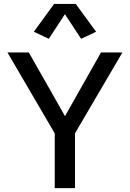

<svg xmlns="http://www.w3.org/2000/svg" viewBox="-20 -975 673 995"><path d="M263.7 0V-283.7L18.6 -703.1H129.4L329.6 -350.6H304.2L503.4 -703.1H614.3L368.7 -284.2V0ZM232.9 -773.9 155.3 -810.5 260.3 -954.6H372.6L478 -810.5L400.4 -773.9L316.4 -901.4Z"/></svg>

Font: Schibsted Grotesk Medium
Style: Regular
Weight: 500
Designer: Bakken & Baeck AS, Henrik Kongsvoll
Foundry: Schibsted ASA
Version: Version 1.100;gftools[0.9.25]